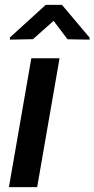

<svg xmlns="http://www.w3.org/2000/svg" viewBox="-20 -767 387 787"><path d="M347.2 -612.8V-604.5L256.8 -606L199.7 -681.6L115.2 -606.4L21 -604.5L20.5 -613.3L167.5 -747.1H233.9ZM132.3 0H16.6L108.4 -528.3H224.1Z"/></svg>

Font: TypoPRO Roboto
Style: Italic
Weight: 500
Italic angle: -12°
Designer: Google
Version: Version 2.136; 2016